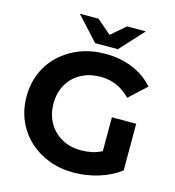

<svg xmlns="http://www.w3.org/2000/svg" viewBox="-130 -1010 1030 1130"><g transform="rotate(15 385.5 -444.5)"><path d="M421 12Q338 12 268.5 -15Q199 -42 147.5 -90.5Q96 -139 67.5 -205Q39 -271 39 -350Q39 -429 67.5 -495Q96 -561 148 -609.5Q200 -658 270 -685Q340 -712 424 -712Q516 -712 591 -681Q666 -650 717 -591L613 -495Q538 -574 432 -574Q364 -574 312.5 -546Q261 -518 232 -467.5Q203 -417 203 -350Q203 -285 232 -234Q261 -183 312 -154.5Q363 -126 430 -126Q463 -126 494.5 -132.5Q526 -139 556 -155V-361H704V-77Q646 -33 571 -10.5Q496 12 421 12ZM348 -757 216 -901H330L417 -826L504 -901H618L486 -757Z"/></g></svg>

Font: Montserrat
Style: Bold
Weight: 700
Designer: Julieta Ulanovsky
Foundry: Julieta Ulanovsky
Version: Version 9.000; ttfautohint (v1.8.4.7-5d5b)